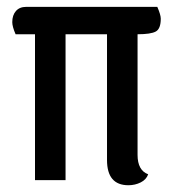

<svg xmlns="http://www.w3.org/2000/svg" viewBox="-20 -530 509 565"><path d="M384.8 -429.2V-74.2Q384.8 -28.8 416 -17.1Q410.6 -1.5 394 6.8Q377.4 15.1 357.9 15.1Q294.9 15.1 294.9 -59.1V-429.2H172.9V0H83V-429.2H25.9Q16.1 -451.7 16.1 -464.8Q16.1 -485.4 26.9 -497.6Q37.6 -509.8 57.1 -509.8H442.9Q453.1 -486.3 453.1 -475.1Q453.1 -445.3 438.5 -437.3Q423.8 -429.2 384.8 -429.2Z"/></svg>

Font: Sansita Light
Style: Regular
Weight: 300
Designer: Pablo Cosgaya
Foundry: Omnibus-Type
Version: Version 1.006;hotconv 1.0.109;makeotfexe 2.5.65596